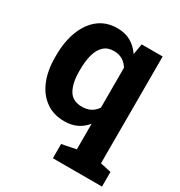

<svg xmlns="http://www.w3.org/2000/svg" viewBox="-174 -658 920 982"><g transform="rotate(30 285.5 -167.5)"><path d="M507.3 102.5 571.3 116.7V203.1H281.2V119.1L364.7 102.5V-48.8Q340.8 -19.5 309.3 -4.6Q277.8 10.3 235.8 10.3Q171.4 10.3 126.5 -22.5Q81.1 -54.7 56.9 -113Q32.7 -171.4 32.7 -249.5V-259.8Q32.7 -342.8 57.1 -405.8Q81.5 -468.3 126.7 -503.2Q171.9 -538.1 235.4 -538.1Q281.7 -538.1 315.2 -519Q348.6 -500 372.6 -464.8L383.3 -528.3H507.3ZM277.3 -99.1Q335.9 -99.1 364.7 -144.5V-379.4Q335 -428.2 278.3 -428.2Q241.7 -428.2 219.2 -407.2Q196.3 -386.2 185.8 -348.1Q175.3 -310.1 175.3 -259.8V-249.5Q175.3 -179.7 198.7 -139.4Q222.2 -99.1 277.3 -99.1Z"/></g></svg>

Font: Battambang
Style: Bold
Weight: 700
Designer: Danh Hong
Version: Version 8.002; ttfautohint (v1.8.3)